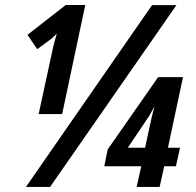

<svg xmlns="http://www.w3.org/2000/svg" viewBox="-20 -734 771 754"><path d="M82 0 577.1 -713.9H672.9L176.8 0ZM131.8 -286.1 189 -550.3Q192.9 -565.9 196.3 -577.9Q199.7 -589.8 203.1 -602.1Q196.8 -596.2 191.4 -590.6Q186 -585 182.1 -582L126 -541L87.9 -597.2L238.3 -714.4H314.9L224.1 -286.1ZM516.6 0 534.7 -81.1H389.6L402.8 -147L601.1 -431.2H698.7L639.6 -153.8H687L670.9 -81.1H625L606.9 0ZM481.9 -153.8H549.8L572.8 -260.7Q576.7 -275.9 579.6 -288.8Q582.5 -301.8 586.9 -316.9Q579.1 -303.2 572.5 -290.5Q565.9 -277.8 556.6 -265.1Z"/></svg>

Font: Open Sans Condensed
Style: Italic
Weight: 400
Width: 3
Italic angle: -12°
Designer: Monotype Design Team
Foundry: Monotype Imaging Inc.
Version: Version 3.000